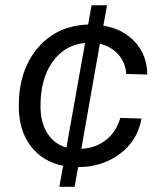

<svg xmlns="http://www.w3.org/2000/svg" viewBox="-20 -629 628 734"><path d="M207 85 221.2 4.9Q142.6 -11.2 97.2 -71Q51.8 -130.9 51.8 -224.1Q51.8 -360.8 124.5 -446Q197.3 -531.2 316.9 -535.2L330.1 -608.9H389.2L375 -530.8Q450.7 -518.6 496.6 -468Q542.5 -417.5 543 -344.2L462.9 -346.2Q459.5 -390.1 432.4 -420.7Q405.3 -451.2 361.8 -461.9L291 -60.1Q346.7 -63 386 -94.5Q425.3 -126 439.9 -178.2L521 -175.8Q506.3 -91.8 438.5 -41Q370.6 9.8 278.8 9.8L265.1 85ZM134.8 -224.1Q134.8 -160.6 161.1 -119.4Q187.5 -78.1 233.9 -64.9L305.2 -464.8Q227.1 -457.5 180.9 -392.6Q134.8 -327.6 134.8 -224.1Z"/></svg>

Font: Hubot Sans
Style: Italic
Weight: 400
Italic angle: -10°
Designer: Deni Anggara
Foundry: GitHub
Version: Version 1.001;gftools[0.9.31]